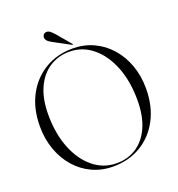

<svg xmlns="http://www.w3.org/2000/svg" viewBox="-151 -974 1024 1107"><g transform="rotate(-20 361.0 -420.5)"><path d="M366 -710Q435.5 -710 494 -682.8Q552.5 -655.5 595.5 -606.8Q638.5 -558 662.2 -492.5Q686 -427 686 -350Q686 -241 643.5 -160.2Q601 -79.5 526.8 -34.8Q452.5 10 356.5 10Q286.5 10 228 -17Q169.5 -44 126.5 -93Q83.5 -142 59.8 -208Q36 -274 36 -351.5Q36 -460 78.8 -540.5Q121.5 -621 196 -665.5Q270.5 -710 366 -710ZM616.5 -303Q616.5 -419 581 -508.5Q545.5 -598 483.2 -648.5Q421 -699 341.5 -699Q273 -699 219.5 -664.2Q166 -629.5 135.2 -562.5Q104.5 -495.5 104.5 -399Q104.5 -282 140.2 -192.2Q176 -102.5 238.5 -51.8Q301 -1 381.5 -1Q450 -1 503 -35.8Q556 -70.5 586.2 -137.8Q616.5 -205 616.5 -303ZM304 -819.5 374.5 -736Q377.5 -733 376 -730.5Q374.5 -728.5 370.5 -731L273 -783.5Q257.5 -791.5 246 -800.8Q234.5 -810 233 -824.5Q232 -833 238 -841.5Q244 -850 255.5 -851Q267.5 -852.5 279 -843.8Q290.5 -835 304 -819.5Z"/></g></svg>

Font: Fraunces 144pt Light
Style: Regular
Weight: 300
Version: Version 1.000;[b76b70a41]